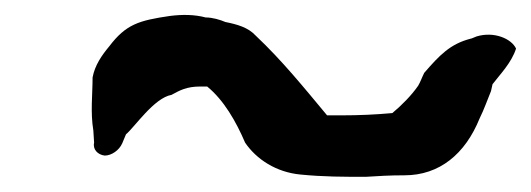

<svg xmlns="http://www.w3.org/2000/svg" viewBox="-20 -497 700 253"><path d="M102 -395C102 -373 99 -349 103 -325L104 -309C102 -300 109 -293 118 -292C127 -292 137 -299 141 -308L146 -320C157 -329 183 -368 206 -372C217 -378 226 -383 244 -383H253C275 -365 291 -337 303 -309C318 -287 344 -270 376 -267C406 -264 433 -264 462 -264C478 -265 493 -266 513 -266C559 -266 593 -294 612 -341C618 -353 622 -365 627 -377L629 -386C638 -398 654 -414 660 -433C654 -446 631 -456 608 -449C603 -447 601 -446 600 -446C573 -439 559 -424 539 -401C536 -395 534 -389 531 -384C522 -371 509 -358 497 -348C475 -346 453 -345 430 -345H411C381 -381 352 -417 317 -450C307 -461 292 -465 277 -468C270 -471 260 -474 251 -474C236 -478 220 -478 204 -476C163 -470 146 -465 124 -436C114 -424 105 -411 102 -395Z"/></svg>

Font: Vapor
Style: Obl
Weight: 400
Foundry: Cannot Into Space Fonts
Version: Version 0.179